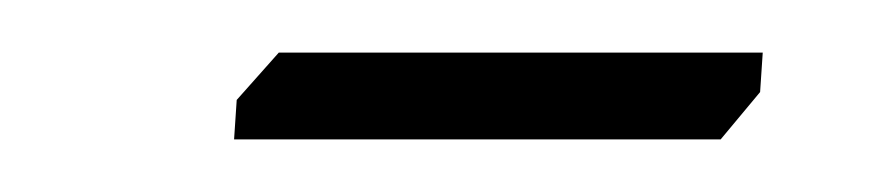

<svg xmlns="http://www.w3.org/2000/svg" viewBox="-20 -293 331 73"><path d="M69 -240 70 -255 86 -273H270L269 -258L254 -240Z"/></svg>

Font: Ancizar Serif Light
Style: Italic
Weight: 300
Italic angle: -4°
Designer: Cesar Puertas, Viviana Monsalve, Julian Moncada, Julian Prieto, Jose Castro, Felipe Aragon, Mariel Hernandez, Sara Alarc
Version: Version 8.100